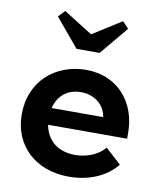

<svg xmlns="http://www.w3.org/2000/svg" viewBox="-81 -766 695 837"><g transform="rotate(10 267.0 -347.5)"><path d="M279.8 7.2Q346 7.2 400.6 -15.9Q455.3 -39 491 -82.8L421.5 -146Q398.8 -119.3 364.1 -105Q329.5 -90.8 289.8 -90.8Q258.8 -90.8 232.6 -100.4Q206.5 -110 188.4 -128.1Q170.3 -146.3 160.1 -172.3Q150 -198.3 150 -231.8Q150 -262.8 158.8 -287.4Q167.5 -312 182.9 -329.2Q198.3 -346.5 220.4 -355.7Q242.5 -365 269 -365Q295.8 -365 317 -356.5Q338.2 -348 353.4 -333.4Q368.5 -318.7 376.5 -299Q384.5 -279.3 384.5 -257.3V-221.8L459.3 -274.5H102.8V-200H502.3V-225.7Q502.3 -275.8 486.8 -319.1Q471.3 -362.5 442 -395Q412.8 -427.5 370.3 -446Q327.8 -464.5 273.8 -464.5Q223.8 -464.5 179.5 -447.6Q135.2 -430.8 102.2 -399.9Q69.2 -369 50.4 -324.6Q31.5 -280.3 31.5 -225.3Q31.5 -173 49.7 -130.3Q68 -87.5 100.7 -56.9Q133.5 -26.3 179.1 -9.5Q224.8 7.2 279.8 7.2ZM140 -701.5 112.7 -672.5 217 -547.5H319.3L423.5 -672.5L396.3 -701.5L236.3 -600.5H301Z"/></g></svg>

Font: Tilda Sans VF
Style: Regular
Weight: 400
Designer: ParaType Ltd
Foundry: ParaType Ltd
Version: Version 1.010